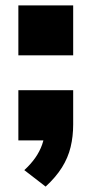

<svg xmlns="http://www.w3.org/2000/svg" viewBox="-20 -520 339 711"><path d="M149 171 70 110Q94 88 110.5 64.5Q127 41 136 15.5Q145 -10 146 -37L187 0H48V-186H251V-59Q251 -15 241.5 24.5Q232 64 209.5 100Q187 136 149 171ZM48 -315V-500H251V-315Z"/></svg>

Font: Nunito Sans 9pt Black
Style: Regular
Weight: 900
Version: Version 3.101;gftools[0.9.27]